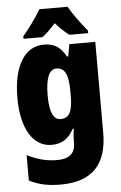

<svg xmlns="http://www.w3.org/2000/svg" viewBox="-64 -810 689 1094"><g transform="rotate(-5 280.0 -263.0)"><path d="M365 -766H204C183 -728 130 -655 99 -620V-606H208C230 -622 254 -646 284 -679C313 -647 338 -623 362 -606H469V-620C431 -667 390 -721 365 -766ZM211 -563C102 -563 35 -456 35 -273C35 -96 102 10 206 10C269 10 305 -18 334 -71H340C336 -49 334 -17 334 3V10C334 73 296 99 231 99C171 99 120 86 59 56V201C111 228 166 240 238 240C423 240 505 143 505 -34V-553H357L344 -484H337C306 -540 270 -563 211 -563ZM270 -421C321 -421 339 -378 339 -283V-256C339 -171 320 -132 271 -132C229 -132 208 -176 208 -271C208 -372 230 -421 270 -421Z"/></g></svg>

Font: Noto Sans Condensed Black
Style: Regular
Weight: 900
Width: 3
Designer: Monotype Design Team
Foundry: Monotype Imaging Inc.
Version: Version 2.013